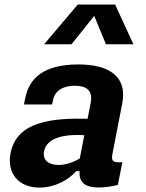

<svg xmlns="http://www.w3.org/2000/svg" viewBox="-20 -838 660 870"><path d="M335.5 -546C175 -546 111.5 -482 93.5 -390L88.5 -364.5H216L220 -383.5C228.5 -428.5 267.5 -449.5 319.5 -449.5C370 -449 402 -430 391 -372.5L377 -300C220.5 -303 56.5 -290.5 28 -144.5C10 -52.5 64.5 12 158.5 12C226 12 288 -20 325.5 -62.5H340.5C338 -19 355.5 11.5 428 11.5C454 11.5 482.5 7.5 514 0L534.5 -103C491.5 -100 483 -108.5 489.5 -141L534 -369.5C558 -492.5 472.5 -546 335.5 -546ZM180 -637.5H304L407 -766L460 -637.5H584.5L501.5 -817.5H332.5ZM179.5 -152C189 -201 241 -226.5 332 -226.5C342.5 -226.5 352.5 -226 362 -225L341.5 -120C311.5 -102 278 -90.5 245 -90.5C198 -90.5 172.5 -114.5 179.5 -152Z"/></svg>

Font: Monaspace Neon
Style: Bold Italic
Weight: 700
Italic angle: -11°
Designer: Riley Cran & the Lettermatic Team
Foundry: Lettermatic
Version: Version 1.200 (Monaspace Neon)